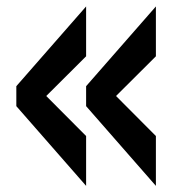

<svg xmlns="http://www.w3.org/2000/svg" viewBox="-20 -614 540 602"><path d="M31.2 -343.8 250 -593.8V-437.5L125 -313L250 -187.5V-31.2L31.2 -281.2ZM250 -343.8 468.8 -593.8V-437.5L343.8 -313L468.8 -187.5V-31.2L250 -281.2Z"/></svg>

Font: Oswald
Style: Stencbab
Weight: 400
Designer: Mathieu Le Lay
Foundry: Mathieu Le Lay
Version: Version 1.000